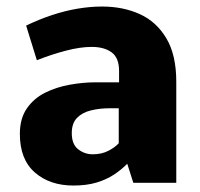

<svg xmlns="http://www.w3.org/2000/svg" viewBox="-20 -557 608 585"><path d="M203.6 8.3Q131.8 8.3 86.2 -31.5Q40.5 -71.3 40.5 -148.9Q40.5 -195.8 61.8 -226.6Q83 -257.3 117.2 -274.4Q151.4 -291.5 192.1 -298.8Q232.9 -306.2 271.5 -306.2H342.8V-340.8Q342.8 -380.9 320.1 -397.5Q297.4 -414.1 259.3 -414.1Q224.6 -414.1 180.7 -402.6Q136.7 -391.1 92.3 -373.5L59.6 -479Q98.1 -497.6 137.5 -510.7Q176.8 -523.9 215.8 -530.5Q254.9 -537.1 291 -537.1Q354.5 -537.1 405.5 -514.2Q456.5 -491.2 486.8 -440.4Q517.1 -389.6 517.1 -308.1V0H386.2L367.7 -58.1Q350.1 -40 327.1 -24.9Q304.2 -9.8 273.9 -0.7Q243.7 8.3 203.6 8.3ZM262.7 -86.9Q290 -86.9 310.5 -97.7Q331.1 -108.4 341.8 -120.6V-227.1H312.5Q283.7 -227.1 257.3 -220.7Q231 -214.4 214.8 -198Q198.7 -181.6 198.7 -151.4Q198.7 -117.2 218.3 -102.1Q237.8 -86.9 262.7 -86.9Z"/></svg>

Font: Comme ExtraBold
Style: Regular
Weight: 800
Version: Version 1.000;gftools[0.9.27]